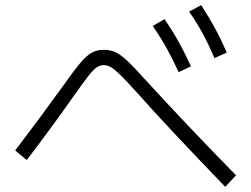

<svg xmlns="http://www.w3.org/2000/svg" viewBox="-20 -768 978 747"><path d="M574.2 -667 620.1 -693.4Q651.9 -647 676.3 -603Q700.7 -559.1 722.7 -509.8L674.8 -487.3Q653.3 -535.6 629.4 -578.6Q605.5 -621.6 574.2 -667ZM715.8 -722.7 762.7 -748Q793.5 -700.7 817.4 -656.5Q841.3 -612.3 862.3 -563.5L814.5 -542Q793 -592.3 769.8 -635.5Q746.6 -678.7 715.8 -722.7ZM510.7 -410.2Q469.2 -455.6 447.5 -477.1Q425.8 -498.5 411.9 -506.6Q397.9 -514.6 383.8 -514.6Q369.1 -514.6 356 -505.6Q342.8 -496.6 323.2 -471.7Q303.7 -446.8 265.6 -392.6Q175.8 -265.1 84 -145.5L39.1 -182.6Q129.4 -300.8 224.6 -432.6Q268.6 -495.1 293 -523.7Q317.4 -552.2 337.2 -563.2Q356.9 -574.2 383.8 -574.2Q408.7 -574.2 428.7 -565.2Q448.7 -556.2 475.3 -531.2Q502 -506.3 548.8 -454.1Q722.2 -265.1 898.4 -85.9L856.4 -41Q741.2 -160.6 663.6 -243.2Q585.9 -325.7 510.7 -410.2Z"/></svg>

Font: Pretendard JP Light
Style: Regular
Weight: 300
Designer: Base glyphs from Inter by Rasmus Andersson; Hangeul glyphs from Noto Sans CJK(Source Han Sans) by Jang Soo-young and Kan
Foundry: Kil Hyung-jin
Version: Version 1.309